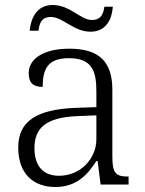

<svg xmlns="http://www.w3.org/2000/svg" viewBox="-20 -739 582 769"><path d="M342 -612C405 -612 428 -661 432 -712H398C394 -685 386 -659 348 -659C302 -659 261 -719 191 -719C127 -719 103 -665 99 -616H134C138 -643 144 -671 184 -671C232 -671 275 -612 342 -612ZM201 10C291 10 333 -44 366 -94H371L383 0H495V-32H491C442 -32 430 -48 430 -112V-379C430 -491 378 -544 258 -544C152 -544 95 -502 95 -446C95 -406 114 -391 151 -391C151 -460 169 -506 256 -506C352 -506 366 -450 366 -372V-310L283 -307C127 -301 53 -254 53 -148C53 -40 117 10 201 10ZM216 -35C148 -35 118 -80 118 -145C118 -224 160 -269 292 -274L366 -277V-181C366 -105 304 -35 216 -35Z"/></svg>

Font: Noto Serif Devanagari Light
Style: Regular
Weight: 300
Designer: Universal Thirst, Indian Type Foundry and the Monotype Design Team
Foundry: Monotype Imaging Inc.
Version: Version 2.004